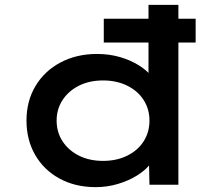

<svg xmlns="http://www.w3.org/2000/svg" viewBox="-20 -760 892 790"><path d="M407 -585V-683H785V-585ZM374 10Q290 10 225.5 -25Q161 -60 125 -122Q89 -184 89 -264Q89 -344 126 -406Q163 -468 229 -503Q295 -538 379 -538Q429 -538 472.5 -525.5Q516 -513 550 -492Q584 -471 603 -446.5Q622 -422 624 -396L591 -392V-740H714V0H595L592 -137L616 -130Q615 -105 595 -81Q575 -57 541.5 -36.5Q508 -16 464.5 -3Q421 10 374 10ZM404 -98Q460 -98 503.5 -119.5Q547 -141 571 -178.5Q595 -216 595 -264Q595 -311 571 -348.5Q547 -386 503.5 -407.5Q460 -429 404 -429Q348 -429 305 -407.5Q262 -386 237.5 -348.5Q213 -311 213 -264Q213 -216 237.5 -178.5Q262 -141 305 -119.5Q348 -98 404 -98Z"/></svg>

Font: Lexend Mega Medium
Style: Regular
Weight: 500
Version: Version 1.007